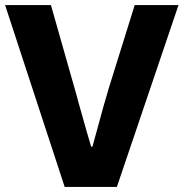

<svg xmlns="http://www.w3.org/2000/svg" viewBox="-21 -734 721 754"><path d="M-1 -714H179L272 -387Q282 -353 286 -336Q329 -183 337 -158H342L367 -249Q385 -317 406 -387L508 -714H680L438 0H233Z"/></svg>

Font: Nebula Sans Bold
Style: Regular
Weight: 700
Designer: Paul D. Hunt for Adobe (as Source Sans)
Foundry: Nebula Entertainment & Broadcasting LLC
Version: Version 1.010